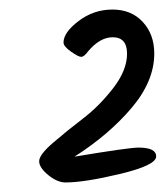

<svg xmlns="http://www.w3.org/2000/svg" viewBox="-20 -740 348 402"><path d="M216 -662Q189 -662 164 -632Q156 -621 150 -621Q144 -621 128.5 -632Q113 -643 113 -651Q113 -672 144.5 -696Q176 -720 215.5 -720Q255 -720 279 -694Q303 -668 303 -628Q303 -570 255.5 -514Q208 -458 136 -412Q250 -431 270 -431Q307 -431 307 -412.5Q307 -394 232 -376Q157 -358 117 -358Q100 -358 81 -373.5Q62 -389 62 -402.5Q62 -416 91 -441Q120 -466 154 -492Q188 -518 217 -555.5Q246 -593 246 -627.5Q246 -662 216 -662Z"/></svg>

Font: Kalam
Style: Regular
Weight: 400
Designer: Lipi Raval (Devanagari and Latin), Jonny Pinhorn (Latin)
Foundry: Indian Type Foundry
Version: Version 2.001;PS 1.0;hotconv 1.0.79;makeotf.lib2.5.61930; tt